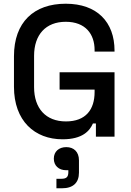

<svg xmlns="http://www.w3.org/2000/svg" viewBox="-20 -734 701 1031"><path d="M316 14C424 14 462 -32 479 -71H495V0H595V-346H300V-253H488V-240C488 -146 441 -82 334 -82C226 -82 163 -152 163 -266V-434C163 -548 226 -617 333 -617C439 -617 488 -551 488 -465V-457H595V-462C595 -616 501 -714 333 -714C162 -714 55 -615 55 -432V-268C55 -85 166 14 316 14ZM269 118C269 155 295 180 335 180H347V190C347 216 337 226 310 226H283V277H313C373 277 404 247 404 193V127C404 81 376 56 336 56C296 56 269 80 269 118Z"/></svg>

Font: Meta Space Medium
Style: Regular
Weight: 500
Designer: Meta Pool / Florian Karsten
Foundry: Meta Pool / Florian Karsten
Version: Version 2.000;Glyphs 3.1.1 (3137)